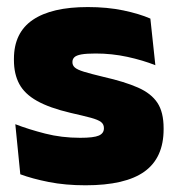

<svg xmlns="http://www.w3.org/2000/svg" viewBox="-20 -526 515 558"><path d="M228.5 12.5Q170 12.5 122 3Q74 -6.5 39 -19.5L24.5 -165Q63.5 -150 111.2 -137.8Q159 -125.5 213 -125.5Q252.5 -125.5 267.2 -132Q282 -138.5 282 -153V-154Q282 -165 273.5 -171.5Q265 -178 243.8 -183.8Q222.5 -189.5 185 -198Q123.5 -212.5 87.5 -232.8Q51.5 -253 36 -282Q20.5 -311 20.5 -351V-355Q20.5 -431 75.2 -468.2Q130 -505.5 235 -505.5Q291.5 -505.5 338.2 -495.8Q385 -486 417 -472L431.5 -336.5Q395 -351 350 -360.8Q305 -370.5 258 -370.5Q231 -370.5 216.2 -367.8Q201.5 -365 196 -359.5Q190.5 -354 190.5 -346V-345Q190.5 -336 197.5 -329.8Q204.5 -323.5 224 -317.5Q243.5 -311.5 281 -302.5Q342.5 -288.5 381 -271.5Q419.5 -254.5 437.5 -227.2Q455.5 -200 455.5 -153.5V-150.5Q455.5 -67.5 400 -27.5Q344.5 12.5 228.5 12.5Z"/></svg>

Font: Anek Gurmukhi Medium ExtraBold
Style: Regular
Weight: 800
Version: Version 1.003